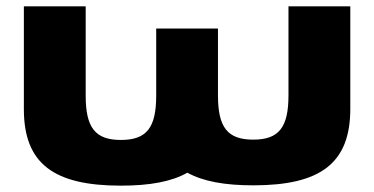

<svg xmlns="http://www.w3.org/2000/svg" viewBox="-20 -570 1179 605"><path d="M250 -550H55.2V-226C55.2 -54 149.8 15 361 15C451.8 15 521 2.3 570.4 -25.9C619.7 1.6 688.3 14 778 14C989.2 14 1083.8 -55 1083.8 -227V-550H889V-270C889 -169 859.3 -130 778 -130C696.5 -130 666.8 -169 666.8 -270V-480H472.2V-269C472.2 -168 442.5 -129 361 -129C279.7 -129 250 -168 250 -269Z"/></svg>

Font: Hussar
Style: BdWide
Weight: 700
Foundry: Cannot Into Space Fonts
Version: Version 2.00